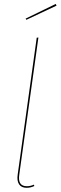

<svg xmlns="http://www.w3.org/2000/svg" viewBox="-20 -917 299 947"><path d="M254.9 -897.5 258.8 -889.2 109.9 -819.3 106.4 -825.2ZM169.4 -731.9 75.2 -57.1Q65.9 1.5 112.3 1.5Q130.4 1.5 147 -6.3L149.4 0.5Q130.9 9.3 111.3 9.3Q85.4 9.3 74 -8.1Q62.5 -25.4 67.4 -57.1L161.1 -731Z"/></svg>

Font: Fira Sans Compressed Eight
Style: Italic
Weight: 100
Width: 3
Italic angle: -8°
Designer: Carrois Corporate & Edenspiekermann AG
Foundry: Carrois Corporate GbR & Edenspiekermann AG
Version: Version 4.203;PS 004.203;hotconv 1.0.88;makeotf.lib2.5.64775